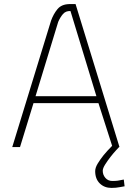

<svg xmlns="http://www.w3.org/2000/svg" viewBox="-20 -720 644 940"><path d="M590 192Q579 194 568 196Q558 198 547.5 199Q537 200 526 200Q491 200 468.5 178Q446 156 446 118Q446 101 458.5 80.5Q471 60 487 40Q505 18 529 -6L462 -215H144L78 0H40L230 -619Q242 -652 261.5 -675.5Q281 -699 319 -700H350L565 0H563Q561 2 548.5 15.5Q536 29 521.5 47.5Q507 66 495 85Q483 104 483 116Q483 136 496 151Q509 166 530 166Q537 166 546.5 165.5Q556 165 565 163Q576 161 586 159ZM154 -249H452L325 -666Q302 -667 288.5 -651.5Q275 -636 265 -613Z"/></svg>

Font: Panefresco 1wt
Style: Regular
Weight: 250
Version: Version 1.000